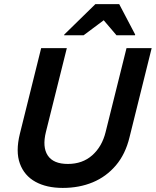

<svg xmlns="http://www.w3.org/2000/svg" viewBox="-20 -911 763 941"><path d="M287.5 10Q208.3 10 153.8 -20Q99.2 -50 77.5 -109.2Q55.8 -168.3 77.5 -255.8L181.7 -675H307.5L205 -264.2Q186.7 -190 214.2 -148.8Q241.7 -107.5 312.5 -107.5Q384.2 -107.5 432.1 -150Q480 -192.5 497.5 -263.3L600 -675H723.3L615 -239.2Q595 -155.8 547.9 -100.4Q500.8 -45 434.6 -17.5Q368.3 10 287.5 10ZM294.2 -738.3 295 -741.7 447.5 -890.8H564.2L642.5 -741.7L641.7 -738.3H550.8L488.3 -811.7L390 -738.3Z"/></svg>

Font: Funnel Sans SemiBold
Style: Italic
Weight: 600
Italic angle: -14.036°
Designer: NORD ID, Kristian Moeller
Foundry: Dicotype
Version: Version 1.000